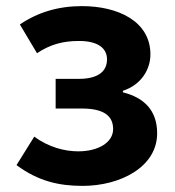

<svg xmlns="http://www.w3.org/2000/svg" viewBox="-20 -594 574 628"><path d="M250 14C374 14 494 -48 494 -158C494 -234 450 -275 382 -292V-297C443 -317 472 -368 472 -416C472 -525 365 -574 248 -574C171 -574 104 -554 45 -514L101 -420C145 -449 186 -460 239 -460C296 -460 330 -439 330 -400C330 -359 299 -336 237 -336H162V-239H248C315 -239 350 -218 350 -172C350 -127 300 -99 236 -99C192 -99 140 -112 92 -147L34 -54C105 -1 174 14 250 14Z"/></svg>

Font: Noto Sans Mono CJK JP Bold
Style: Regular
Weight: 700
Designer: Ryoko NISHIZUKA (kana & ideographs); Paul D. Hunt (Latin, Greek & Cyrillic); Wenlong ZHANG (bopomofo); Sandoll Communica
Foundry: Adobe Systems Incorporated
Version: Version 1.004;PS 1.004;hotconv 1.0.82;makeotf.lib2.5.63406